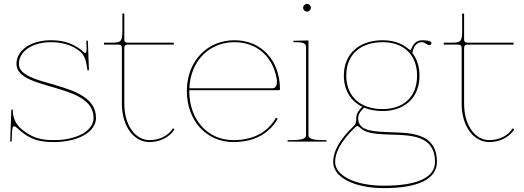

<svg xmlns="http://www.w3.org/2000/svg" viewBox="-20 -730 2703 990"><path d="M242.5 -522.5C139.5 -522.5 65 -471.5 65 -400.5C65 -331 161.5 -307 259.5 -278.5C360.5 -249 462.5 -215 462.5 -122C462.5 -55.5 376.5 -7.5 257.5 -7.5C187 -7.5 144 -21 92.5 -63C64 -86.5 46 -120 46 -159.5V-165H38.5L32.5 0H40L42 -47C43 -70.5 46 -79 52.5 -79C59.5 -79 71 -68 84 -56C138 -10 185.5 2.5 257.5 2.5C383.5 2.5 475 -50 475 -122C475 -223.5 368.5 -261 266 -291C170 -319 77.5 -340.5 77.5 -400.5C77.5 -465.5 147 -512.5 242.5 -512.5C285 -512.5 343.5 -505 393.5 -464C417 -445 425 -412 430 -374L430.5 -370C430.5 -368 432 -366.5 434.5 -366.5C437 -366.5 438.5 -368 438.5 -370L433 -520H425C426 -492 426.5 -482.5 426.5 -480C426.5 -464.5 424.5 -457 419 -457C415 -457 409.5 -464 399.5 -472C346 -515 286 -522.5 242.5 -522.5Z M516 -500H590.5C604 -500 608.5 -493.5 608.5 -482.5V-195C608.5 -80.5 668.5 2.5 751.5 2.5C799 2.5 851.5 -18 880 -63.5L872 -68.5C845.5 -26.5 796.5 -7.5 751.5 -7.5C676 -7.5 621 -86 621 -195V-482.5C621 -493.5 625.5 -500 639 -500H876V-510H639C625.5 -510 621 -516 621 -527V-660H611V-571.5C611 -518.5 604.5 -510 561 -510H516Z M1385.5 -275H956.5C962.5 -419.5 1062.5 -512.5 1188.5 -512.5C1307.5 -512.5 1387 -435.5 1406.5 -324C1407.5 -319.5 1408 -314.5 1408 -309C1408 -292.5 1403 -275 1385.5 -275ZM956 -265H1418.5C1420.5 -265 1423.5 -266.5 1423.5 -270C1423.5 -415 1331.5 -522.5 1188.5 -522.5C1050.5 -522.5 948 -418 943.5 -270.5V-260C943.5 -109.5 1043 2.5 1183.5 2.5C1299.5 2.5 1373 -48.5 1412 -118L1403 -123C1365.5 -56.5 1296.5 -7.5 1183.5 -7.5C1049.5 -7.5 956 -114 956 -260Z M1543 -690C1543 -679 1552.5 -670 1563 -670C1574 -670 1583 -679.5 1583 -690C1583 -701 1573.5 -710 1563 -710C1552 -710 1543 -700.5 1543 -690ZM1570.5 -35V-521.5L1505.5 -520H1493V-512.5H1505.5C1544 -512.5 1558 -506 1558 -487.5V-35C1558 -20.5 1551.5 -7.5 1483 -7.5H1463V0H1663V-7.5H1645.5C1577 -7.5 1570.5 -20.5 1570.5 -35Z M1810.5 -72.5C1816 -77.5 1819.5 -80 1823 -80C1827.5 -80 1831.5 -76 1838 -70C1876.5 -33.5 1958.5 -38.5 2037.5 -34.5C2133 -30 2223 -12.5 2223 104.5C2223 185 2133 227.5 1959.5 227.5C1809 227.5 1708 174.5 1708 105.5C1708 31.5 1776 -39 1810.5 -72.5ZM1953 -512.5C2065 -512.5 2130.5 -444 2130.5 -340C2130.5 -226.5 2056 -167.5 1953 -167.5C1835.5 -167.5 1765.5 -234.5 1765.5 -340C1765.5 -454.5 1845 -512.5 1953 -512.5ZM1953 -522.5C1841.5 -522.5 1753 -461 1753 -340C1753 -265.5 1788 -208.5 1848 -179.5C1833 -164.5 1817 -146 1817 -121.5V-117.5C1817 -102 1814.5 -90.5 1804.5 -80.5C1770 -47.5 1698 25 1698 105.5C1698 185.5 1809 240 1959.5 240C2132.5 240 2233 195 2233 104.5C2233 -24 2132 -42 2038 -46.5C1943.5 -51 1857.5 -46.5 1833.5 -91C1829 -99.5 1827 -107.5 1827 -121.5C1827 -143 1841.5 -159.5 1857.5 -175C1885 -163.5 1917 -157.5 1953 -157.5C2060 -157.5 2143 -220.5 2143 -340C2143 -386 2130.5 -425.5 2106.5 -456C2111.5 -491.5 2129.5 -512.5 2154.5 -512.5C2171.5 -512.5 2181.5 -497 2194.5 -497C2200.5 -497 2204.5 -502 2204.5 -508.5C2204.5 -522 2167 -522.5 2155.5 -522.5C2129.5 -522 2111 -505.5 2102 -480C2100 -475 2098 -473 2095 -473C2092 -473 2089 -475 2085 -478.5C2053 -506.5 2007.5 -522.5 1953 -522.5Z M2268 -500H2342.5C2356 -500 2360.5 -493.5 2360.5 -482.5V-195C2360.5 -80.5 2420.5 2.5 2503.5 2.5C2551 2.5 2603.5 -18 2632 -63.5L2624 -68.5C2597.5 -26.5 2548.5 -7.5 2503.5 -7.5C2428 -7.5 2373 -86 2373 -195V-482.5C2373 -493.5 2377.5 -500 2391 -500H2628V-510H2391C2377.5 -510 2373 -516 2373 -527V-660H2363V-571.5C2363 -518.5 2356.5 -510 2313 -510H2268Z"/></svg>

Font: Znikomit
Style: Regular
Weight: 100
Designer: gluk
Foundry: gluk
Version: Version 0.55